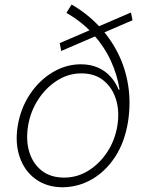

<svg xmlns="http://www.w3.org/2000/svg" viewBox="-20 -792 629 824"><path d="M548.8 -705.1 242.7 -573.2 236.3 -606.9 542 -738.3ZM248 11.7Q180.7 11.2 132.8 -23.4Q85 -58.1 64.5 -118.2Q43.9 -178.2 56.2 -252.4Q68.8 -328.1 108.6 -387.7Q148.4 -447.3 205.8 -481.7Q263.2 -516.1 327.1 -516.1Q367.7 -516.1 399.2 -502.4Q430.7 -488.8 453.4 -464.1Q476.1 -439.5 489.3 -407.2H493.2Q483.4 -470.7 455.6 -531.2Q427.7 -591.8 380.6 -644.5Q333.5 -697.3 265.1 -736.8L287.1 -772.5Q350.6 -736.3 401.1 -683.8Q451.7 -631.3 484.9 -566.2Q518.1 -501 530 -425.8Q542 -350.6 529.3 -268.6Q515.1 -181.6 474.1 -118.9Q433.1 -56.2 374.5 -22.5Q315.9 11.2 248 11.7ZM255.4 -29.8Q311.5 -29.8 359.4 -59.6Q407.2 -89.4 440.2 -139.4Q473.1 -189.5 483.4 -251Q493.7 -312.5 478.3 -363.8Q462.9 -415 425 -446Q387.2 -477.1 329.1 -477.1Q273.4 -477.1 225.1 -446.3Q176.8 -415.5 143.8 -364.7Q110.8 -314 100.6 -252.4Q90.3 -190.4 105.7 -139.9Q121.1 -89.4 159.2 -59.6Q197.3 -29.8 255.4 -29.8Z"/></svg>

Font: Inter ExtraLight
Style: Italic
Weight: 250
Italic angle: -9.3988°
Designer: Rasmus Andersson
Foundry: rsms
Version: Version 4.001;git-66647c0bb